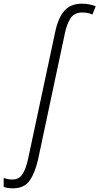

<svg xmlns="http://www.w3.org/2000/svg" viewBox="-156 -785 541 1045"><path d="M51 84 197 -603Q208 -656 228.5 -686.5Q249 -717 293 -717Q322 -717 347 -706L365 -751Q353 -756 333 -760.5Q313 -765 291 -765Q228 -765 194 -726Q160 -687 144 -609L-3 79Q-15 135 -34 163.5Q-53 192 -89 192Q-115 192 -136 183V232Q-115 240 -86 240Q-24 240 5.5 197.5Q35 155 51 84Z"/></svg>

Font: Noto Sans UI SemiCondensed Light
Style: Italic
Weight: 300
Width: 4
Designer: Monotype Design Team
Foundry: Monotype Imaging Inc.
Version: 1.001